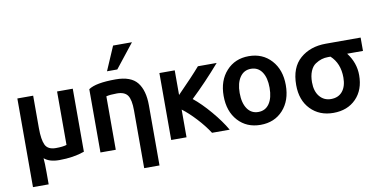

<svg xmlns="http://www.w3.org/2000/svg" viewBox="-89 -1080 3050 1542"><g transform="rotate(-10 1435.5 -308.5)"><path d="M315 16Q234 16 192 -21Q196 17 196 94V193H68V-530H197V-266Q197 -171 218 -127.5Q239 -84 304 -84Q360 -84 392 -94V-530H520V-16Q430 16 315 16Z M650 13V-503Q709 -544 871 -544Q996 -544 1047.5 -479Q1099 -414 1099 -292V198H974V-273Q974 -360 949.5 -395.5Q925 -431 862 -431Q807 -431 775 -423V13ZM899 -620H815L899 -815H1053Z M1352 13H1227V-533H1352V-332Q1478 -460 1541 -533H1694Q1575 -396 1454 -281Q1519 -229 1590 -145.5Q1661 -62 1704 13H1560Q1520 -49 1462 -111.5Q1404 -174 1352 -213Z M2210 -262Q2210 -136 2140 -59Q2070 18 1956 18Q1843 18 1773 -59Q1703 -136 1703 -262Q1703 -387 1773.5 -464.5Q1844 -542 1956 -542Q2069 -542 2139.5 -464.5Q2210 -387 2210 -262ZM1956 -439Q1899 -439 1866.5 -391.5Q1834 -344 1834 -263Q1834 -181 1866.5 -134Q1899 -87 1956 -87Q2014 -87 2046 -134Q2078 -181 2078 -263Q2078 -345 2046 -392Q2014 -439 1956 -439Z M2804 -238Q2804 -118 2734 -46.5Q2664 25 2549 25Q2435 25 2363.5 -49Q2292 -123 2292 -247Q2292 -390 2374.5 -461.5Q2457 -533 2584 -533H2868V-424H2739Q2804 -339 2804 -238ZM2676 -241Q2676 -357 2603 -424H2582Q2555 -424 2530 -416.5Q2505 -409 2478.5 -391.5Q2452 -374 2436.5 -336.5Q2421 -299 2421 -247Q2421 -173 2456.5 -130.5Q2492 -88 2549 -88Q2609 -88 2642.5 -128.5Q2676 -169 2676 -241Z"/></g></svg>

Font: Repo
Style: DemiBold
Weight: 600
Designer: Stefan Peev
Foundry: Context Ltd
Version: Version 001.000